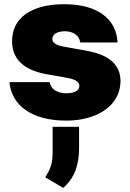

<svg xmlns="http://www.w3.org/2000/svg" viewBox="-20 -573 628 928"><path d="M299.7 9.9Q236.2 9.9 187 -3.6Q137.8 -17 103.2 -41.5Q68.5 -66.1 49 -100.3Q29.5 -134.6 25.6 -176.1H220.2Q225.1 -148.8 247.2 -135.5Q269.2 -122.2 301.1 -122.2Q327.8 -122.2 345.5 -131Q363.6 -139.9 363.6 -158Q363.6 -187.1 301.1 -197.4L204.5 -214.5Q38.4 -244.7 38.4 -374.3Q39.1 -460.2 105.8 -506.4Q173.3 -552.6 289.8 -552.6Q408 -552.6 475.5 -504.3Q543 -456.3 548.3 -367.9H367.9Q364 -394.2 343.4 -408Q322.4 -421.9 294 -421.9Q281.2 -421.9 270.1 -419.6Q258.9 -417.3 250.5 -412.5Q242.2 -407.7 237.6 -400.7Q233 -393.8 233 -384.2Q233 -358 285.5 -348L396.3 -328.1Q562.5 -299.7 562.5 -180.4Q561.1 -119.7 525.9 -77.1Q490.8 -35.2 434.7 -13.5Q375.4 9.9 299.7 9.9ZM285.5 335.2 198.9 284.1Q201.3 279.5 203.5 275.6Q205.6 271.7 207.7 268.1Q213.8 258.9 218.6 248Q223.4 237.2 227.3 225.1Q234.4 202.1 234.4 155.5V39.8H362.2V143.5Q362.2 206 343.9 253.2Q325.6 300.4 285.5 335.2Z"/></svg>

Font: Linik Sans Black
Style: Regular
Weight: 900
Designer: Fonts by Rasmus Andersson / Changes by Cristiano Sobral with parts from Marc Monis
Foundry: rsms
Version: Version 3.020; ttfautohint (v1.6)